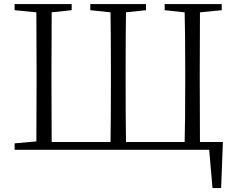

<svg xmlns="http://www.w3.org/2000/svg" viewBox="-20 -746 1177 956"><path d="M1017.6 -39.1H1089.8L1081.1 190.4H1038.1L1021.5 0H52.7V-32.2L161.1 -42Q162.1 -139.6 162.1 -335V-390.6Q162.1 -588.9 161.1 -684.6L52.7 -695.3V-725.6H336.9V-695.3L237.3 -684.6Q236.3 -587.9 236.3 -390.6V-335Q236.3 -135.7 237.3 -39.1H530.3Q532.2 -135.7 532.2 -347.7V-385.7Q532.2 -587.9 530.3 -684.6L429.7 -695.3V-725.6H707V-695.3L607.4 -684.6Q605.5 -588.9 605.5 -386.7V-347.7Q605.5 -137.7 607.4 -39.1H899.4Q902.3 -136.7 902.3 -347.7V-385.7Q902.3 -588.9 899.4 -684.6L799.8 -695.3V-725.6H1084V-695.3L975.6 -684.6Q974.6 -587.9 974.6 -386.7V-347.7Q974.6 -136.7 975.6 -39.1H1016.6V-40Z"/></svg>

Font: GenYoMin TW TTF Light
Style: Regular
Weight: 300
Version: Version 1.300